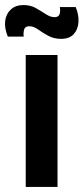

<svg xmlns="http://www.w3.org/2000/svg" viewBox="-34 -741 331 761"><path d="M68 0V-523H194V0ZM208 -587Q179 -587 156.5 -599.5Q134 -612 116.5 -624.5Q99 -637 82 -637Q65 -637 61.5 -623.5Q58 -610 60 -596H-3Q-17 -630 -13.5 -658Q-10 -686 9 -703.5Q28 -721 59 -721Q87 -721 108 -709Q129 -697 147.5 -685Q166 -673 182 -673Q199 -673 202.5 -686Q206 -699 203 -713H266Q279 -682 277 -653Q275 -624 258 -605.5Q241 -587 208 -587Z"/></svg>

Font: Bricolage Grotesque SemiBold
Style: Regular
Weight: 600
Designer: Mathieu Triay
Foundry: Atelier Triay
Version: Version 1.000;gftools[0.9.30]